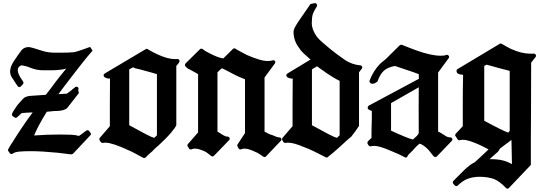

<svg xmlns="http://www.w3.org/2000/svg" viewBox="-20 -926 3389 1199"><path d="M558 -610 543 -633Q507 -620 482 -611.5Q457 -603 441 -600Q411 -597 365 -597H320Q304 -597 281 -600Q258 -603 233 -612Q209 -620 188 -626Q167 -632 159 -632Q124 -632 106 -600V-601Q97 -589 90 -579Q83 -569 77 -559V-560Q61 -537 53 -520Q45 -503 45 -494Q45 -489 43 -483Q43 -457 57 -438Q58 -437 60.5 -433Q63 -429 65 -429H63Q72 -416 78 -406Q84 -396 89 -390Q94 -382 100 -382Q107 -382 112 -388L124 -401Q129 -409 124 -417Q107 -441 99 -457.5Q91 -474 91 -488Q91 -509 113 -518Q141 -515 172 -502Q209 -487 252 -487H293Q336 -487 361 -491Q370 -492 377.5 -493.5Q385 -495 394 -498Q373 -472 356.5 -452Q340 -432 326 -413Q312 -394 298 -375Q284 -356 266 -334L180 -328Q146 -327 129 -314Q124 -310 114 -298.5Q104 -287 89 -270Q77 -253 68 -239Q59 -225 55 -215Q53 -206 60 -200L71 -193Q78 -187 87 -194Q95 -200 101.5 -207Q108 -214 117 -220Q134 -221 150.5 -222.5Q167 -224 184 -224Q162 -194 144.5 -169.5Q127 -145 112.5 -122.5Q98 -100 83.5 -78.5Q69 -57 55 -33V-34Q49 -25 43 -15Q37 -5 32 5Q29 7 30 12Q31 17 33 19L40 29Q48 41 60 33Q73 23 103 20.5Q133 18 175 18Q206 18 248 20.5Q290 23 342 28Q359 31 378 32.5Q397 34 423 38Q432 38 437 33L543 -80Q552 -88 545 -97L537 -107Q529 -118 517 -109Q506 -100 494.5 -92Q483 -84 473 -77Q455 -83 427 -84.5Q399 -86 356 -86Q313 -86 273.5 -84.5Q234 -83 193 -80Q204 -107 222 -141.5Q240 -176 272 -228Q288 -229 302 -231Q316 -233 334 -233Q382 -234 400 -252L468 -339Q471 -341 472 -346Q473 -351 471 -353Q469 -355 469 -357V-366Q473 -376 465.5 -382Q458 -388 448 -381Q445 -377 441 -374.5Q437 -372 433 -369.5Q429 -367 431 -367.5Q433 -368 431 -366Q417 -355 409 -349.5Q401 -344 397 -341Q383 -340 371 -339.5Q359 -339 345 -338Q355 -352 364 -364Q373 -376 382.5 -388.5Q392 -401 403 -415Q414 -429 428 -448Q461 -491 493 -531.5Q525 -572 558 -610Z M1098 -535Q1104 -545 1098.5 -552.5Q1093 -560 1083 -557H1071Q1027 -557 960 -588Q947 -594 933 -601.5Q919 -609 902 -619Q898 -624 890 -619L634 -467Q627 -462 627 -457Q627 -439 660 -435H667Q666 -357 666 -285Q666 -213 666 -138L604 -66Q601 -63 600.5 -57.5Q600 -52 603 -49L609 -39Q617 -31 626 -34Q627 -35 639 -35Q660 -35 696.5 -23Q733 -11 782 12Q799 19 820.5 30.5Q842 42 873 59Q882 63 890 57Q899 47 909.5 37Q920 27 932 18Q939 9 948 1.5Q957 -6 966 -15V-14Q1019 -63 1047 -96Q1075 -129 1081 -144V-514ZM960 -81 943 -65Q927 -69 889 -89Q851 -109 787 -144V-493Q793 -497 799 -499.5Q805 -502 810 -505Q812 -503 811 -505Q810 -507 826 -499Q836 -497 847 -494.5Q858 -492 871 -488Q905 -479 926 -473Q947 -467 960 -463Z M1733 -46Q1740 -52 1736.5 -60Q1733 -68 1723 -68Q1717 -68 1704.5 -72.5Q1692 -77 1679 -83Q1676 -83 1670 -85.5Q1664 -88 1661 -89Q1656 -92 1647 -96.5Q1638 -101 1632 -104V-442L1696 -529Q1702 -538 1697 -545Q1692 -552 1682 -549Q1676 -547 1668.5 -546Q1661 -545 1652 -545Q1628 -545 1595 -555Q1562 -565 1521 -583Q1516 -586 1498.5 -595Q1481 -604 1461 -615Q1458 -618 1448 -623Q1441 -627 1433 -619Q1419 -604 1403.5 -589.5Q1388 -575 1374 -561Q1341 -566 1289 -593Q1281 -597 1270 -603Q1259 -609 1246 -619Q1237 -626 1228 -618L1140 -531Q1134 -525 1135 -518Q1136 -511 1144 -507Q1142 -507 1146 -503Q1152 -499 1156.5 -496Q1161 -493 1167 -491Q1178 -485 1192.5 -477Q1207 -469 1217 -463V-99L1154 -27Q1147 -18 1153 -11L1160 1Q1162 6 1167.5 7Q1173 8 1178 6Q1185 2 1197 2Q1212 2 1230 8Q1248 14 1266 23Q1273 28 1280.5 34Q1288 40 1299 48Q1309 55 1317 46L1411 -51Q1417 -57 1413 -65Q1409 -73 1400 -73Q1394 -73 1386 -76Q1378 -79 1372 -83Q1365 -88 1354 -94.5Q1343 -101 1338 -104V-474Q1346 -482 1352 -488Q1358 -494 1366 -500L1408 -479L1438 -463Q1459 -452 1477 -444.5Q1495 -437 1510 -431V-95L1464 -25Q1459 -18 1464 -11L1470 1Q1473 6 1478.5 7Q1484 8 1488 6Q1495 2 1507 2Q1522 2 1541 8.5Q1560 15 1584 27V26Q1590 29 1598.5 35Q1607 41 1624 52Q1632 58 1641 51Z M2239 -497Q2244 -502 2241.5 -509.5Q2239 -517 2229 -518Q2205 -520 2180.5 -528.5Q2156 -537 2133 -552H2134Q2128 -557 2105 -572.5Q2082 -588 2045 -618Q2018 -640 1995.5 -659.5Q1973 -679 1960 -695Q1945 -715 1936 -737.5Q1927 -760 1927 -784Q1927 -786 1927 -788Q1927 -792 1928 -798Q1928 -824 1935 -842Q1942 -860 1957 -883Q1963 -892 1958 -900Q1953 -908 1943 -906L1919 -901Q1899 -873 1883.5 -849.5Q1868 -826 1857 -811Q1848 -798 1842.5 -790Q1837 -782 1836 -780Q1813 -744 1813 -728Q1813 -669 1851 -623H1850Q1859 -609 1875.5 -593.5Q1892 -578 1919 -554L1775 -467Q1768 -462 1768 -457Q1768 -439 1801 -435H1808Q1807 -357 1807 -285Q1807 -213 1807 -138L1745 -66Q1742 -63 1741.5 -57.5Q1741 -52 1744 -49L1750 -39Q1758 -31 1767 -34Q1768 -35 1780 -35Q1813 -35 1875 -9Q1908 3 1943.5 20.5Q1979 38 2012 55Q2015 58 2020.5 57.5Q2026 57 2028 54Q2065 25 2102 -9Q2121 -26 2137.5 -41.5Q2154 -57 2173 -72Q2179 -80 2186 -89Q2193 -98 2199 -106Q2205 -114 2210.5 -123Q2216 -132 2222 -140V-474ZM2101 -81 2084 -65Q2068 -69 2030 -89Q1992 -109 1928 -144V-493Q1937 -499 1944 -502.5Q1951 -506 1960 -512Q1975 -501 1984.5 -494Q1994 -487 2005 -480Q2007 -478 2009.5 -476.5Q2012 -475 2014 -473Q2067 -437 2101 -421Z M2801 -46Q2807 -53 2804 -60.5Q2801 -68 2792 -68Q2774 -68 2756 -81H2757Q2743 -89 2734 -95Q2725 -101 2716 -104V-473L2782 -563Q2788 -571 2781.5 -578.5Q2775 -586 2766 -583Q2760 -580 2751.5 -579Q2743 -578 2731 -578Q2703 -578 2664 -586.5Q2625 -595 2578 -612Q2561 -618 2539.5 -626.5Q2518 -635 2490 -646Q2488 -648 2483.5 -646.5Q2479 -645 2476 -643L2390 -558Q2378 -548 2368 -540Q2358 -532 2352 -526Q2311 -483 2288 -423Q2286 -419 2288.5 -413.5Q2291 -408 2295 -406Q2299 -403 2301 -403Q2305 -403 2307 -403Q2320 -403 2337 -417Q2354 -463 2375 -482Q2388 -495 2407.5 -503Q2427 -511 2447 -514Q2484 -501 2521 -489Q2558 -477 2595 -463Q2595 -454 2595.5 -448.5Q2596 -443 2596 -434L2282 -266Q2280 -264 2278 -260Q2276 -256 2276 -254Q2276 -246 2284 -241Q2292 -236 2301 -234H2302Q2302 -210 2302 -188Q2302 -166 2301 -150Q2300 -132 2300 -110Q2300 -89 2300 -65L2279 -45Q2275 -41 2274.5 -36Q2274 -31 2276 -27L2282 -18Q2289 -9 2299 -13Q2308 -15 2317 -15Q2334 -15 2360.5 -7Q2387 1 2423 17Q2480 40 2506 55Q2513 60 2518.5 57Q2524 54 2526 47Q2528 41 2558 13Q2559 11 2570 -1Q2581 -13 2600 -29Q2624 -23 2657 11Q2662 17 2669.5 27Q2677 37 2687 49Q2692 54 2697.5 54.5Q2703 55 2708 51ZM2595 -95Q2593 -89 2590 -86Q2587 -83 2584 -78Q2578 -73 2571.5 -66.5Q2565 -60 2559 -55Q2546 -57 2513.5 -70Q2481 -83 2422 -110V-282L2595 -381Q2594 -307 2594.5 -236.5Q2595 -166 2595 -95Z M3324 -569Q3330 -577 3325 -585Q3320 -593 3310 -591H3289Q3236 -591 3170 -621Q3157 -627 3143.5 -635Q3130 -643 3114 -652Q3107 -656 3100 -652L2838 -495Q2831 -491 2831 -485Q2831 -472 2839 -467Q2847 -462 2860 -460L2858 -461Q2861 -460 2864 -460Q2868 -460 2872 -458Q2870 -374 2870 -296Q2870 -219 2870 -138L2827 -92Q2823 -88 2822.5 -83.5Q2822 -79 2824 -77L2837 -57Q2844 -47 2852 -51Q2862 -53 2872 -53Q2890 -53 2919 -43.5Q2948 -34 2982 -18Q2993 -12 3004 -7Q3015 -2 3031 7Q3008 28 2988 47.5Q2968 67 2945 87Q2928 95 2912 107.5Q2896 120 2880 135L2811 204Q2804 213 2811 222L2820 232Q2830 240 2838 233Q2872 200 2905 189Q2938 178 2975 178Q3003 178 3026 182Q3049 186 3065 192Q3100 206 3139 247Q3148 258 3159 247L3295 104Q3295 33 3295 -52Q3295 -138 3296 -222Q3296 -305 3296.5 -385Q3297 -465 3297 -535ZM3163 -108 3153 -98Q3136 -104 3098.5 -122.5Q3061 -141 3004 -172V-514Q3015 -521 3019 -522L3110 -497Q3133 -491 3144.5 -488.5Q3156 -486 3163 -483ZM3177 99Q3149 83 3118.5 75.5Q3088 68 3043 68H3037L3089 22Q3091 19 3095.5 13Q3100 7 3102 2Q3105 -1 3122.5 -13.5Q3140 -26 3174 -52Z"/></svg>

Font: MM Taunggyi
Style: Regular
Weight: 400
Designer: Khon Soe Zaw Thu
Version: Version 1.00 July 18, 2016, initial release